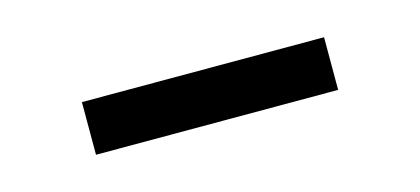

<svg xmlns="http://www.w3.org/2000/svg" viewBox="-25 -365 501 229"><g transform="rotate(-15 225.5 -250.5)"><path d="M76 -283H375V-218H76Z"/></g></svg>

Font: Epunda Sans
Style: Regular
Weight: 400
Designer: Simon Atzbach
Foundry: typofactur
Version: Version 2.204; ttfautohint (v1.8.4.7-5d5b)